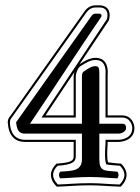

<svg xmlns="http://www.w3.org/2000/svg" viewBox="-20 -661 524 717"><path d="M280 -423 277 -421 384 -581 385 -582C389 -590 397 -622 373 -636C369 -638 363 -641 352 -641H335C317 -641 302 -629 294 -616C73 -305 18 -227 18 -227C16 -225 9 -218 9 -204V-201L10 -198C10 -197 10 -131 73 -131H255V-77C255 -62 248 -54 193 -50H191L190 -49C166 -25 161 5 191 35L193 36H194C232 35 266 31 317 31C355 31 387 35 429 36H430L432 35C454 13 464 -18 433 -49L432 -50H430C418 -51 393 -53 383 -55C380 -68 380 -88 381 -109C382 -116 382 -124 382 -131H422C437 -131 482 -138 482 -183C482 -196 473 -230 436 -230H382V-381C382 -381 382 -382 382 -382C383 -391 387 -445 337 -445C314 -445 294 -432 280 -423ZM436 -222C466 -222 474 -194 474 -183C474 -145 436 -139 422 -139H374V-135C374 -127 374 -119 373 -110C372 -88 371 -65 376 -50V-48L378 -47C385 -45 415 -43 428 -42C455 -14 445 9 427 28C386 27 355 23 317 23C266 23 231 27 196 28C170 1 175 -22 195 -42C248 -46 263 -55 263 -77V-139H73C17 -139 18 -198 17 -200V-202V-204C17 -214 22 -220 24 -222L301 -612C308 -623 321 -633 335 -633H352C362 -633 366 -631 369 -629C387 -619 381 -593 378 -586H377L135 -222H263V-375C263 -382 266 -394 271 -403C275 -410 280 -414 284 -416C299 -425 316 -437 337 -437C377 -437 375 -395 374 -383C374 -382 374 -382 374 -381V-222ZM436 -199H351V-381C351 -402 351 -414 337 -414C321 -414 308 -404 296 -396C286 -391 286 -382 286 -375V-199H92C168 -311 283 -489 358 -598C361 -603 358 -610 352 -610H335C328 -610 323 -604 320 -599L42 -207C41 -206 40 -205 40 -204C43 -189 43 -162 73 -162H286V-67C286 -21 248 -23 205 -20C199 -14 199 -1 205 5C237 4 273 0 317 0C356 0 386 4 418 5C424 -1 424 -14 418 -20C369 -24 351 -20 351 -67V-162H422C436 -162 451 -171 451 -183C451 -193 447 -199 436 -199ZM258 -392C256 -387 255 -380 255 -375V-230H150Z"/></svg>

Font: Libertinus Serif Initials
Style: Regular
Weight: 400
Designer: Philipp H. Poll, Khaled Hosny
Foundry: Caleb Maclennan
Version: Version 7.050;RELEASE